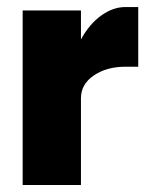

<svg xmlns="http://www.w3.org/2000/svg" viewBox="-20 -530 449 550"><path d="M44.9 -500H211.9V-417Q235.8 -460.9 269.8 -485.4Q303.7 -509.8 338.9 -509.8H376V-338.9H339.8Q285.2 -338.9 248.5 -313.7Q211.9 -288.6 211.9 -249V0H44.9Z"/></svg>

Font: Overused Grotesk ExtraBold
Style: Regular
Weight: 800
Version: Version 0.002